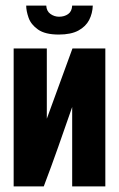

<svg xmlns="http://www.w3.org/2000/svg" viewBox="-20 -669 426 689"><path d="M29 0V-495H148V-243L240 -495H358V0H239V-285Q214 -213 189 -142Q164 -71 137 0ZM191 -545Q142 -545 116.5 -563Q91 -581 82.5 -605.5Q74 -630 74 -649H146Q147 -629 161 -619Q175 -609 192 -609Q211 -609 224.5 -618.5Q238 -628 239 -649H313Q312 -621 300 -597.5Q288 -574 261.5 -559.5Q235 -545 191 -545Z"/></svg>

Font: Alumni Sans ExtraBold
Style: Regular
Weight: 800
Designer: Robert E. Leuschke
Foundry: Robert E. Leuschke
Version: Version 1.018